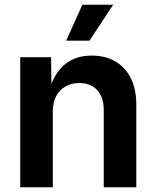

<svg xmlns="http://www.w3.org/2000/svg" viewBox="-20 -786 657 806"><path d="M201.7 -317.9V0H64.9V-545.9H194.3L196.3 -410.2H187Q209 -480 253.2 -516.4Q297.4 -552.7 365.2 -552.7Q421.9 -552.7 463.9 -528.3Q505.9 -503.9 529.1 -458Q552.2 -412.1 552.2 -347.2V0H415.5V-324.7Q415.5 -377.4 388.2 -407.5Q360.8 -437.5 313 -437.5Q280.8 -437.5 255.4 -423.3Q230 -409.2 215.8 -382.6Q201.7 -356 201.7 -317.9ZM257.8 -615.2 325.7 -766.1H455.1L355.5 -615.2Z"/></svg>

Font: Inter
Style: 650
Weight: 650
Designer: Rasmus Andersson
Foundry: rsms
Version: Version 4.001;git-66647c0bb